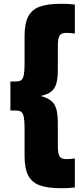

<svg xmlns="http://www.w3.org/2000/svg" viewBox="-20 -867 446 1016"><path d="M195 -359Q247 -346 266.5 -316Q286 -286 286 -219V-98Q286 -55 295 -40Q304 -25 330 -25Q356 -25 376 -29V125Q341 129 305 129Q233 129 191 114Q149 99 129.5 62Q110 25 110 -42V-189Q110 -228 106 -247.5Q102 -267 93 -274.5Q84 -282 66 -282H35V-436H66Q84 -436 93 -443.5Q102 -451 106 -470.5Q110 -490 110 -529V-676Q110 -743 129.5 -780Q149 -817 191 -832Q233 -847 305 -847Q341 -847 376 -843V-689Q356 -693 330 -693Q304 -693 295 -678Q286 -663 286 -620V-499Q286 -452 278 -424.5Q270 -397 250.5 -382Q231 -367 195 -359Z"/></svg>

Font: Biryani Heavy
Style: Regular
Weight: 900
Designer: Dan Reynolds and Mathieu Réguer
Foundry: Dan Reynolds and Mathieu Réguer
Version: Version 1.003; ttfautohint (v1.1) -l 5 -r 5 -G 72 -x 0 -D la